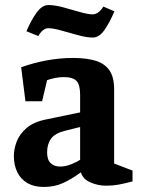

<svg xmlns="http://www.w3.org/2000/svg" viewBox="-20 -732 559 762"><path d="M153 10Q116 10 89.5 -5Q63 -20 49 -48Q35 -76 35 -113Q35 -140 46 -169.5Q57 -199 85 -223.5Q113 -248 163 -258L298 -286V-356Q298 -396 283.5 -411Q269 -426 234 -426Q215 -426 198.5 -422.5Q182 -419 167 -414L147 -330H81L64 -465Q111 -482 163.5 -492Q216 -502 271 -502Q321 -502 357.5 -491.5Q394 -481 413.5 -454Q433 -427 433 -377V-83L506 -55V-12Q471 -3 449 1Q427 5 401 5Q369 5 339 -8Q309 -21 301 -48Q264 -21 230 -5.5Q196 10 153 10ZM219 -71Q240 -71 262.5 -80Q285 -89 298 -98V-228L238 -213Q198 -203 182.5 -181.5Q167 -160 167 -127Q167 -98 181 -84.5Q195 -71 219 -71ZM348 -583Q324 -583 289.5 -592.5Q255 -602 223 -611Q191 -620 172 -620Q163 -620 155 -615Q147 -610 141.5 -603Q136 -596 132 -589L85 -608Q103 -651 125 -681.5Q147 -712 172 -712Q197 -712 230.5 -703Q264 -694 296.5 -684.5Q329 -675 348 -675Q357 -675 365.5 -680Q374 -685 380.5 -692.5Q387 -700 390 -706L434 -687Q416 -644 395 -613.5Q374 -583 348 -583Z"/></svg>

Font: Manuale
Style: Regular
Weight: 400
Designer: Eduardo Tunni / Pablo Cosgaya
Foundry: Eduardo Tunni / Pablo Cosgaya
Version: Version 1.002